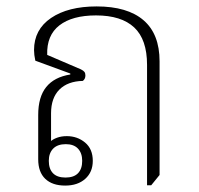

<svg xmlns="http://www.w3.org/2000/svg" viewBox="-20 -573 619 598"><path d="M183 5Q143 5 121 -16Q99 -37 99 -77V-215Q99 -271 124 -302Q149 -333 199 -341V-344L90 -384Q88 -393 87 -401.5Q86 -410 86 -417Q86 -481 139 -517Q192 -553 281 -553Q377 -553 427 -510Q477 -467 477 -382V-28L451 4H438V-371Q438 -450 398 -487.5Q358 -525 279 -525Q205 -525 165 -494Q125 -463 127 -402L232 -357Q240 -353 243 -349Q246 -345 246 -338Q246 -327 238 -321Q191 -320 165 -294Q139 -268 139 -220V-131L137 -132Q144 -139 157.5 -144Q171 -149 188 -149Q221 -149 245 -129Q269 -109 269 -72Q269 -37 245.5 -16Q222 5 183 5ZM184 -20Q210 -20 223 -33.5Q236 -47 236 -72Q236 -96 223 -110Q210 -124 185 -124Q159 -124 145.5 -110Q132 -96 132 -72Q132 -47 145 -33.5Q158 -20 184 -20Z"/></svg>

Font: Noto Serif Thai ExtraLight
Style: Regular
Weight: 250
Version: Version 2.001